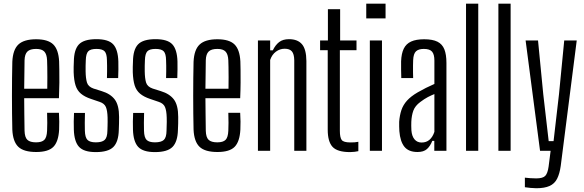

<svg xmlns="http://www.w3.org/2000/svg" viewBox="-20 -820 3174 1044"><path d="M177 6.5Q109 6.5 79.5 -21.8Q50 -50 47 -115Q46 -155.5 45.5 -202.2Q45 -249 45 -298.5Q45 -348 45.5 -395.5Q46 -443 47 -484Q50 -550 80.2 -578.2Q110.5 -606.5 176.5 -606.5Q240.5 -606.5 269.2 -578.8Q298 -551 301.5 -486.5Q302 -471 302.5 -441Q303 -411 302.8 -371.2Q302.5 -331.5 300.5 -286H111.5Q111.5 -245 112.2 -201.5Q113 -158 113.5 -109Q114.5 -73 129 -59.5Q143.5 -46 176 -46Q207.5 -46 221 -59.5Q234.5 -73 236 -109Q237 -127.5 237 -152Q237 -176.5 236 -206.5H300.5Q302 -184 302.2 -159.2Q302.5 -134.5 301.5 -115Q298 -50 270.5 -21.8Q243 6.5 177 6.5ZM111.5 -337.5H237Q237.5 -369.5 237.5 -400.2Q237.5 -431 237 -455.5Q236.5 -480 236 -492.5Q234.5 -525.5 220.8 -539.8Q207 -554 176.5 -554Q143.5 -554 129 -539.8Q114.5 -525.5 113.5 -492.5Q113 -449.5 112.5 -411.8Q112 -374 111.5 -337.5Z M501 7Q436 7 409.8 -21.5Q383.5 -50 381.5 -115Q381 -134.5 381 -159Q381 -183.5 382.5 -206H442Q441 -176.5 441 -152.5Q441 -128.5 441.5 -109Q442.5 -72.5 455.8 -59.2Q469 -46 501 -46Q535 -46 549.2 -59.2Q563.5 -72.5 564 -109Q564.5 -123.5 564.8 -134.8Q565 -146 565.2 -157Q565.5 -168 565 -181Q564 -218.5 555.8 -238Q547.5 -257.5 522 -266L475 -282Q440.5 -293.5 420 -310.8Q399.5 -328 390.8 -355.8Q382 -383.5 380.5 -427.5Q380 -443 380.5 -456Q381 -469 381.5 -484Q382 -550 409 -578.5Q436 -607 504.5 -607Q569.5 -607 595.5 -579Q621.5 -551 623.5 -486Q624 -466.5 623.8 -442.5Q623.5 -418.5 622.5 -395.5H561.5Q562 -412.5 562.2 -430Q562.5 -447.5 562.2 -464Q562 -480.5 561.5 -492.5Q561 -528 548.8 -541Q536.5 -554 504.5 -554Q472 -554 459.8 -541Q447.5 -528 446.5 -492.5Q446 -475 445.5 -462.5Q445 -450 445.5 -432Q446 -394.5 452.8 -371.5Q459.5 -348.5 488.5 -338.5L533 -324.5Q581 -310 604.2 -278.8Q627.5 -247.5 627.5 -184Q627.5 -167.5 627.2 -148.8Q627 -130 626 -113.5Q624.5 -49.5 596.8 -21.2Q569 7 501 7Z M822.5 7Q757.5 7 731.2 -21.5Q705 -50 703 -115Q702.5 -134.5 702.5 -159Q702.5 -183.5 704 -206H763.5Q762.5 -176.5 762.5 -152.5Q762.5 -128.5 763 -109Q764 -72.5 777.2 -59.2Q790.5 -46 822.5 -46Q856.5 -46 870.8 -59.2Q885 -72.5 885.5 -109Q886 -123.5 886.2 -134.8Q886.5 -146 886.8 -157Q887 -168 886.5 -181Q885.5 -218.5 877.2 -238Q869 -257.5 843.5 -266L796.5 -282Q762 -293.5 741.5 -310.8Q721 -328 712.2 -355.8Q703.5 -383.5 702 -427.5Q701.5 -443 702 -456Q702.5 -469 703 -484Q703.5 -550 730.5 -578.5Q757.5 -607 826 -607Q891 -607 917 -579Q943 -551 945 -486Q945.5 -466.5 945.2 -442.5Q945 -418.5 944 -395.5H883Q883.5 -412.5 883.8 -430Q884 -447.5 883.8 -464Q883.5 -480.5 883 -492.5Q882.5 -528 870.2 -541Q858 -554 826 -554Q793.5 -554 781.2 -541Q769 -528 768 -492.5Q767.5 -475 767 -462.5Q766.5 -450 767 -432Q767.5 -394.5 774.2 -371.5Q781 -348.5 810 -338.5L854.5 -324.5Q902.5 -310 925.8 -278.8Q949 -247.5 949 -184Q949 -167.5 948.8 -148.8Q948.5 -130 947.5 -113.5Q946 -49.5 918.2 -21.2Q890.5 7 822.5 7Z M1162.5 6.5Q1094.5 6.5 1065 -21.8Q1035.5 -50 1032.5 -115Q1031.5 -155.5 1031 -202.2Q1030.5 -249 1030.5 -298.5Q1030.5 -348 1031 -395.5Q1031.5 -443 1032.5 -484Q1035.5 -550 1065.8 -578.2Q1096 -606.5 1162 -606.5Q1226 -606.5 1254.8 -578.8Q1283.5 -551 1287 -486.5Q1287.5 -471 1288 -441Q1288.5 -411 1288.2 -371.2Q1288 -331.5 1286 -286H1097Q1097 -245 1097.8 -201.5Q1098.5 -158 1099 -109Q1100 -73 1114.5 -59.5Q1129 -46 1161.5 -46Q1193 -46 1206.5 -59.5Q1220 -73 1221.5 -109Q1222.5 -127.5 1222.5 -152Q1222.5 -176.5 1221.5 -206.5H1286Q1287.5 -184 1287.8 -159.2Q1288 -134.5 1287 -115Q1283.5 -50 1256 -21.8Q1228.5 6.5 1162.5 6.5ZM1097 -337.5H1222.5Q1223 -369.5 1223 -400.2Q1223 -431 1222.5 -455.5Q1222 -480 1221.5 -492.5Q1220 -525.5 1206.2 -539.8Q1192.5 -554 1162 -554Q1129 -554 1114.5 -539.8Q1100 -525.5 1099 -492.5Q1098.5 -449.5 1098 -411.8Q1097.5 -374 1097 -337.5Z M1382.5 0V-600H1449V-546.5H1463.5Q1477.5 -575.5 1497.8 -591.2Q1518 -607 1551.5 -607Q1598.5 -607 1622 -579.5Q1645.5 -552 1646 -488V0H1580V-492.5Q1579.5 -526 1567.2 -540.5Q1555 -555 1528 -555Q1502 -555 1480.5 -539.2Q1459 -523.5 1449 -494V0Z M1884 7Q1814.5 7 1788.2 -21.5Q1762 -50 1762 -115V-547H1720.5V-600H1763V-770H1829.5V-600H1918.5V-547H1828V-108.5Q1828 -72.5 1838 -59Q1848 -45.5 1885.5 -45.5Q1899.5 -45.5 1908.5 -46.2Q1917.5 -47 1928.5 -49V2Q1919 4 1907.5 5.5Q1896 7 1884 7Z M1971.5 -720V-800H2076.5V-720ZM1991 0V-600H2057V0Z M2250.5 6.5Q2202 6.5 2179 -22Q2156 -50.5 2151.5 -107Q2151 -119.5 2150.5 -132.5Q2150 -145.5 2150.5 -157.5Q2153 -192.5 2162.5 -221Q2172 -249.5 2193.2 -273Q2214.5 -296.5 2251.5 -318Q2273 -330.5 2296 -342Q2319 -353.5 2342 -363.5V-491Q2342 -524 2329.5 -539Q2317 -554 2284.5 -554Q2256 -554 2242 -541Q2228 -528 2226.5 -492.5Q2226 -481 2225.8 -463.8Q2225.5 -446.5 2225.8 -428.2Q2226 -410 2226.5 -395.5H2162Q2161.5 -415.5 2161 -441Q2160.5 -466.5 2161 -486.5Q2162.5 -529 2175.5 -555.5Q2188.5 -582 2215.5 -594.2Q2242.5 -606.5 2286.5 -606.5Q2332.5 -606.5 2358.8 -593.2Q2385 -580 2396.2 -551.8Q2407.5 -523.5 2407.5 -478V0H2341.5V-54H2330.5Q2319.5 -25.5 2301.5 -9.5Q2283.5 6.5 2250.5 6.5ZM2272.5 -45Q2298 -45 2315.2 -59.8Q2332.5 -74.5 2342 -103V-308.5Q2324.5 -301.5 2306.2 -292Q2288 -282.5 2265.5 -265.5Q2237 -244.5 2227.5 -218.2Q2218 -192 2216.5 -157.5Q2216 -148.5 2216.2 -136Q2216.5 -123.5 2217 -111Q2219.5 -79.5 2234 -62.2Q2248.5 -45 2272.5 -45Z M2514 0V-800H2580.5V0Z M2690 0V-800H2756.5V0Z M2896.5 203.5Q2883.5 203.5 2865 201.8Q2846.5 200 2834 198V146Q2845.5 147.5 2863 148.8Q2880.5 150 2895.5 150Q2932 150 2945 136Q2958 122 2963 86L2974 0H2916.5L2838 -600H2905.5L2934 -307.5L2963.5 -52.5H2990L3019.5 -307.5L3048 -600H3116L3029 82Q3023 125 3009.2 152Q2995.5 179 2968.2 191.2Q2941 203.5 2896.5 203.5Z"/></svg>

Font: Big Shoulders Display Thin
Style: Regular
Weight: 400
Version: Version 2.002